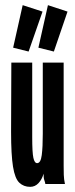

<svg xmlns="http://www.w3.org/2000/svg" viewBox="-20 -714 290 745"><path d="M97 11Q72 11 55 -5Q38 -21 30.5 -67Q23 -113 23 -202L24 -471H105V-182Q105 -122 109.5 -101.5Q114 -81 124 -81Q138 -81 142 -112Q146 -143 146 -195V-471H227V-71Q227 -53 227.5 -35.5Q228 -18 232 0H156Q155 -7 152 -15Q149 -23 149 -40Q143 -18 129.5 -3.5Q116 11 97 11ZM189 -514 129 -529 166 -694 242 -669ZM91 -514 31 -529 68 -694 145 -669Z"/></svg>

Font: Inconsolata UltraCondensed Black
Style: Regular
Weight: 900
Width: 1
Monospace: yes
Designer: Raph Levien, Cyreal, Brenton Simpson
Foundry: Raph Levien, Cyreal, Google
Version: Version 3.001; ttfautohint (v1.8.2.53-6de2)